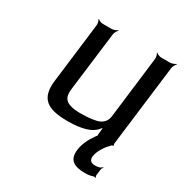

<svg xmlns="http://www.w3.org/2000/svg" viewBox="-159 -620 891 931"><g transform="rotate(30 286.5 -154.5)"><path d="M245 10C325 10 377 -6 401 -37C404 -42 412 -47 413 -51L410 -53C408 -49 410 -41 409 -36L406 -6C406 -5 406 2 407 2V-2C406 -2 401 5 400 6C375 41 360 74 356 106C348 167 382 186 445 186C461 186 475 184 488 179C491 178 497 179 499 181L501 177C499 176 497 171 497 168L502 131C502 127 507 122 509 119L507 117C504 119 499 124 494 126C483 129 475 130 471 130C445 130 433 119 436 97C440 64 466 28 488 6C489 5 496 2 498 2L499 -2C497 -2 496 -6 496 -9L552 -464C553 -473 561 -488 567 -493L565 -495C559 -490 543 -484 534 -484H484C475 -484 461 -490 457 -495L455 -493C459 -488 463 -473 462 -464L420 -119C417 -94 404 -77 384 -68C364 -59 329 -54 279 -54C256 -54 238 -56 223 -61C190 -70 179 -93 184 -134L225 -464C226 -473 234 -488 240 -493L238 -495C232 -490 216 -484 207 -484H157C148 -484 134 -490 130 -495L128 -493C132 -488 136 -473 135 -464L94 -129C81 -23 130 10 245 10Z"/></g></svg>

Font: Gamestation Storm Oblique 
Style: Italic
Weight: 400
Designer: Jonas Hecksher
Foundry: Jonas Hecksher, Playtypeª, e-types AS
Version: Version 1.003